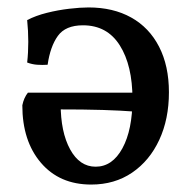

<svg xmlns="http://www.w3.org/2000/svg" viewBox="-20 -487 514 516"><path d="M225 9Q140 9 90 -49.5Q40 -108 40 -204Q44 -224 55 -238H344V-187Q304 -190 256 -191.5Q208 -193 129 -193L143 -208Q143 -132 168.5 -85.5Q194 -39 237 -39Q282 -39 309 -88.5Q336 -138 336 -221Q336 -311 302 -365Q268 -419 203 -419Q156 -419 135.5 -390.5Q115 -362 108 -313Q94 -312 80 -313Q66 -314 53 -319Q56 -345 56 -374.5Q56 -404 53 -433Q76 -445 106 -452.5Q136 -460 166 -463.5Q196 -467 218 -467Q284 -467 332.5 -440Q381 -413 407.5 -361.5Q434 -310 434 -239Q434 -167 408 -111Q382 -55 335 -23Q288 9 225 9Z"/></svg>

Font: Vollkorn
Style: Regular
Weight: 400
Designer: Friedrich Althausen
Foundry: Friedrich Althausen
Version: Version 4.104